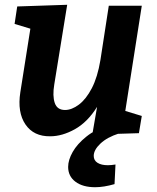

<svg xmlns="http://www.w3.org/2000/svg" viewBox="-20 -558 656 803"><path d="M190 12Q121 13 86.5 -37.5Q52 -88 65 -172L107 -438L41 -458L52 -531L261 -538L207 -205Q199 -157 209 -127.5Q219 -98 252 -98Q280 -98 310 -120.5Q340 -143 364 -189Q388 -235 400 -307L435 -534H573L504 -94L573 -73L561 -1L366 5L386 -111Q346 -47 293 -17.5Q240 12 190 12ZM378 225Q326 225 295.5 202Q265 179 265 140Q265 111 284 77.5Q303 44 341 13.5Q379 -17 437 -37L478 0Q428 16 400 42.5Q372 69 372 94Q372 113 388 123Q404 133 431 133Q445 133 463 130L459 212Q414 225 378 225Z"/></svg>

Font: Bitter
Style: Bold Italic
Weight: 700
Italic angle: -9°
Designer: Sol Matas, and Bitter project Authors
Foundry: Sol Matas
Version: Version 2.001